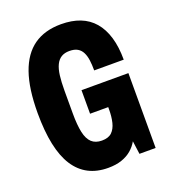

<svg xmlns="http://www.w3.org/2000/svg" viewBox="-131 -796 798 904"><g transform="rotate(-20 268.0 -344.0)"><path d="M257 12Q145 12 88.5 -75.5Q32 -163 32 -344Q32 -466 59.5 -544.5Q87 -623 141.5 -661.5Q196 -700 278 -700Q332 -700 373 -684Q414 -668 442 -635.5Q470 -603 484.5 -554.5Q499 -506 499 -442H351Q351 -470 348 -493Q345 -516 336.5 -533Q328 -550 312.5 -559Q297 -568 272 -568Q248 -568 231.5 -558Q215 -548 205 -527.5Q195 -507 191 -475.5Q187 -444 187 -400V-286Q187 -228 195 -191Q203 -154 222 -136.5Q241 -119 273 -119Q306 -119 323 -135.5Q340 -152 347 -180.5Q354 -209 354 -246V-257H263V-375H498V0H417L408 -66Q395 -43 374.5 -25.5Q354 -8 325 2Q296 12 257 12Z"/></g></svg>

Font: Archivo ExtraCondensed ExtraBold
Style: Regular
Weight: 800
Width: 2
Designer: Hector Gatti
Foundry: Omnibus-Type
Version: Version 2.001